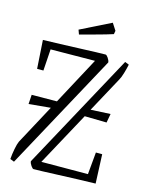

<svg xmlns="http://www.w3.org/2000/svg" viewBox="-116 -831 696 913"><g transform="rotate(15 231.5 -375.0)"><path d="M352 -572 41 0 21 -8Q23 -33 28 -59Q33 -85 39 -98L144 -293L37 -283L40 -329L164 -330L289 -563L71 -561L64 -455H33L24 -595Q61 -596 109 -597.5Q157 -599 203.5 -601Q250 -603 284.5 -604Q319 -605 330 -605Q335 -605 343 -593.5Q351 -582 352 -572ZM118 -23 429 -595 449 -587Q445 -568 438 -544Q431 -520 424 -508L329 -333L426 -338L418 -294L310 -296L167 -33L396 -34L406 -143H437L443 0Q402 1 354.5 2.5Q307 4 262 6Q217 8 184 9Q151 10 140 10Q135 10 127 -1.5Q119 -13 118 -23ZM183 -664 175 -686 324 -760 346 -726 343 -709Q309 -698 266 -686.5Q223 -675 183 -664Z"/></g></svg>

Font: Grenze Gotisch ExtraLight
Style: Regular
Weight: 200
Designer: Renata Polastri
Foundry: Omnibus-Type
Version: Version 1.001